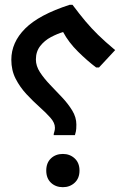

<svg xmlns="http://www.w3.org/2000/svg" viewBox="-20 -769 500 797"><path d="M203 -213Q204 -218 206 -224Q208 -230 208 -239Q208 -259 189.5 -280Q171 -301 144 -325Q117 -349 90 -378Q63 -407 45 -442Q27 -477 27 -521Q27 -593 84.5 -650.5Q142 -708 269 -749H281Q311 -709 335 -680.5Q359 -652 387 -624.5Q415 -597 458 -561L391 -489H379Q343 -516 304 -554.5Q265 -593 242 -636Q218 -629 191.5 -615Q165 -601 147 -578Q129 -555 129 -522Q129 -495 146 -469Q163 -443 188 -417Q213 -391 238 -364.5Q263 -338 280 -310Q297 -282 297 -252Q297 -232 295 -223.5Q293 -215 291 -208H203ZM172 -61Q172 -93 191.5 -111.5Q211 -130 241 -130Q270 -130 290 -111.5Q310 -93 310 -61Q310 -29 290 -10.5Q270 8 241 8Q211 8 191.5 -10.5Q172 -29 172 -61Z"/></svg>

Font: Kufam Medium
Style: Regular
Weight: 500
Designer: Wael Morcos, Artur Schmal
Foundry: Original Type
Version: Version 1.300; ttfautohint (v1.8.3)